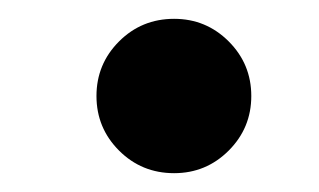

<svg xmlns="http://www.w3.org/2000/svg" viewBox="-20 -473 339 204"><path d="M165 -289Q130.5 -289 106.5 -313Q82.5 -337 82.5 -371Q82.5 -405 106.5 -429Q130.5 -453 165 -453Q199 -453 223 -429Q247 -405 247 -371Q247 -337 223 -313Q199 -289 165 -289Z"/></svg>

Font: Epilogue
Style: Bold Italic
Weight: 700
Italic angle: -12°
Designer: Tyler Finck
Foundry: Etcetera Type Co
Version: Version 2.111; ttfautohint (v1.8.3)